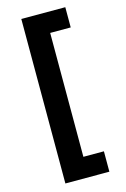

<svg xmlns="http://www.w3.org/2000/svg" viewBox="-161 -984 832 1265"><g transform="rotate(-15 255.0 -352.0)"><path d="M420 209V70H280V-775H420V-913H120V209Z"/></g></svg>

Font: Poppins
Style: Bold
Weight: 700
Designer: Ninad Kale (Devanagari), Jonny Pinhorn (Latin)
Foundry: Indian Type Foundry
Version: 4.004